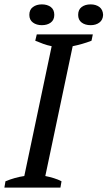

<svg xmlns="http://www.w3.org/2000/svg" viewBox="-21 -857 491 877"><path d="M255 0H-1L4 -29Q48 -47 90 -53L215 -646Q195 -650 177 -656.5Q159 -663 140 -671L147 -700H403L397 -671Q377 -663 354 -656.5Q331 -650 311 -646L186 -53Q206 -49 225.5 -43Q245 -37 260 -29ZM336 -789Q336 -813 352 -825Q368 -837 393 -837Q417 -837 433 -825Q449 -813 450 -789Q449 -766 433 -754Q417 -742 393 -742Q368 -742 352 -754Q336 -766 336 -789ZM113 -789Q113 -813 129.5 -825Q146 -837 170 -837Q195 -837 211 -825Q227 -813 227 -789Q227 -766 211 -754Q195 -742 170 -742Q146 -742 129.5 -754Q113 -766 113 -789Z"/></svg>

Font: PTSerif
Style: Italic
Weight: 400
Italic angle: -12°
Designer: A.Korolkova, O.Umpeleva, V.Yefimov
Foundry: ParaType Ltd
Version: Version 1.000W OFL; ttfautohint (v1.2) -l 8 -r 50 -G 200 -x 